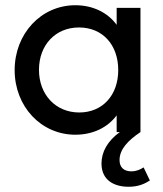

<svg xmlns="http://www.w3.org/2000/svg" viewBox="-20 -505 622 734"><path d="M268 10C336 10 392 -18 426 -64V0H438C391 34 368 76 368 120C368 184 416 209 472 209C510 209 534 197 553 185L529 135C516 143 502 150 482 150C453 150 437 134 437 107C437 66 469 32 517 0V-475H426V-410C392 -457 335 -485 268 -485C137 -485 36 -376 36 -237C36 -98 137 10 268 10ZM283 -75C193 -75 129 -143 129 -238C129 -333 192 -400 282 -400C372 -400 432 -334 432 -237C432 -141 372 -75 283 -75Z"/></svg>

Font: Outfit
Style: Regular
Weight: 400
Designer: Rodrigo Fuenzalida
Foundry: fragTYPE
Version: Version 1.100;gftools[0.9.27]